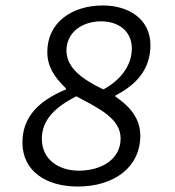

<svg xmlns="http://www.w3.org/2000/svg" viewBox="-20 -670 640 702"><path d="M264 12C398 12 493 -59 493 -174C493 -249 438 -292 402 -317V-321C481 -361 530 -419 530 -505C530 -600 451 -650 356 -650C243 -650 153 -588 153 -480C153 -426 179 -388 221 -347V-343C125 -303 62 -245 62 -149C62 -45 148 12 264 12ZM358 -343C287 -377 223 -419 223 -485C223 -553 282 -592 350 -592C412 -592 462 -557 462 -493C462 -429 419 -376 358 -343ZM268 -46C197 -46 133 -85 133 -162C133 -233 183 -279 259 -318C341 -274 421 -237 421 -164C421 -86 349 -46 268 -46Z"/></svg>

Font: Source Code Variable
Style: Italic
Weight: 400
Italic angle: -11°
Monospace: yes
Designer: Paul D. Hunt, Teo Tuominen
Foundry: Adobe Systems Incorporated
Version: Version 1.005;PS 1.0;hotconv 16.6.54;makeotf.lib2.5.65590